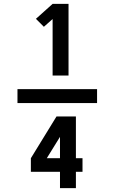

<svg xmlns="http://www.w3.org/2000/svg" viewBox="-20 -820 590 989"><path d="M70 -289V-361H480V-289ZM251 -431V-722L206 -682L165 -723L251 -800H333V-431ZM289 149V65H139V-5L271 -220H371V-5H405V65H371V149ZM289 -5V-115L221 -5Z"/></svg>

Font: Lode
Style: Bold
Weight: 700
Monospace: yes
Designer: Belleve Invis
Foundry: Belleve Invis
Version: Version 29.2.0; ttfautohint (v1.8.3)